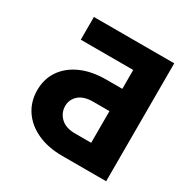

<svg xmlns="http://www.w3.org/2000/svg" viewBox="-164 -878 1012 1028"><g transform="rotate(30 342.0 -364.5)"><path d="M624.5 0H353Q264.2 0 198.5 -30.5Q132.8 -61 96.9 -114.7Q61 -168.5 61 -238.3Q61 -308.1 96.9 -360.6Q132.8 -413.1 198.5 -442.4Q264.2 -471.7 353 -471.7H452.1V-588.4H127.9V-729H624.5ZM452.1 -138.2V-334H353Q294.4 -334.5 263.7 -307.4Q232.9 -280.3 232.9 -240.2Q232.9 -197.8 263.7 -168Q294.4 -138.2 353 -138.2Z"/></g></svg>

Font: Inter Extra Bold
Style: Regular
Weight: 800
Designer: Rasmus Andersson
Foundry: rsms
Version: Version 4.000;git-3c8e0fc